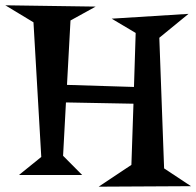

<svg xmlns="http://www.w3.org/2000/svg" viewBox="-39 -704 738 722"><path d="M320.8 -679.2 226.1 -627 212.9 -384.8 464.8 -377 471.2 -580.1 380.9 -633.8 669.9 -651.9 560.1 -562 578.1 -70.8 679.2 -3.9 332 -2 455.1 -84 462.9 -314 209 -318.8 198.2 -118.2 270 -45.9H32.2L116.2 -113.8L86.9 -620.1L-19 -684.1Z"/></svg>

Font: Risque
Style: Regular
Weight: 400
Designer: Astigmatic (AOETI)
Foundry: Astigmatic (AOETI)
Version: Version 1.000